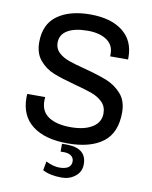

<svg xmlns="http://www.w3.org/2000/svg" viewBox="-96 -767 819 1035"><g transform="rotate(10 313.5 -249.5)"><path d="M556 -504V-492H458V-507Q458 -555 419 -581Q380 -607 316 -607Q245 -607 205.5 -583.5Q166 -560 166 -516Q166 -483 188.5 -462Q211 -441 244.5 -429Q278 -417 337 -402Q413 -382 460 -363Q507 -344 540.5 -306Q574 -268 574 -205Q574 -93 505.5 -41.5Q437 10 313 10Q189 10 120.5 -42.5Q52 -95 52 -195L53 -215H151L150 -194Q150 -136 193.5 -107.5Q237 -79 314 -79Q389 -79 432.5 -106.5Q476 -134 476 -182Q476 -220 452.5 -243.5Q429 -267 393.5 -280Q358 -293 297 -309Q222 -329 177 -347Q132 -365 100 -402.5Q68 -440 68 -501Q68 -600 135 -648Q202 -696 314 -696Q427 -696 491.5 -646Q556 -596 556 -504ZM419 106Q419 147 387.5 172Q356 197 314 197Q249 197 209 175L218 126Q260 146 291 146Q357 146 357 101Q357 82 342 71Q327 60 305 60H284V17H308Q419 17 419 106Z"/></g></svg>

Font: Chivo
Style: Regular
Weight: 400
Designer: Hector Gatti
Foundry: Omnibus-Type
Version: Version 1.006; ttfautohint (v1.4.1)